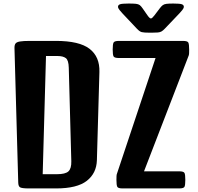

<svg xmlns="http://www.w3.org/2000/svg" viewBox="-20 -1054 1107 1074"><path d="M136.7 0Q100.6 -0.5 91.6 -6.6Q82.5 -12.7 82 -33.2L61 -784.7Q60.5 -801.8 66.7 -810.3Q72.8 -818.8 91.6 -822Q110.4 -825.2 148.4 -825.2H292.5Q423.8 -825.2 481.2 -780.8Q538.6 -736.3 536.1 -651.4L522 -158.2Q520 -85 465.6 -42.5Q411.1 0 293.9 0ZM301.3 -740.7H237.3L218.8 -79.6H298.8Q345.2 -79.6 362.5 -95.2Q379.9 -110.8 378.9 -151.9L364.7 -674.8Q363.8 -717.3 348.1 -729Q332.5 -740.7 301.3 -740.7ZM666 0Q640.6 0 636 -9.3Q631.3 -18.6 631.3 -47.9Q631.3 -61 631.8 -69.8Q632.3 -78.6 634.8 -84L850.1 -729.5H645.5Q620.1 -729.5 615.2 -738.5Q610.4 -747.6 610.4 -777.3Q610.4 -806.6 615.2 -815.9Q620.1 -825.2 645.5 -825.2H1002.9Q1028.8 -825.2 1033.4 -815.9Q1038.1 -806.6 1038.1 -777.3Q1038.1 -765.6 1037.8 -757.3Q1037.6 -749 1035.6 -743.7V-743.2Q1035.2 -742.2 1034.7 -741.2L785.6 -95.7H981.9Q1007.3 -95.7 1012 -86.4Q1016.6 -77.1 1016.6 -47.9Q1016.6 -18.6 1012 -9.3Q1007.3 0 981.9 0ZM819.3 -871.1Q785.2 -871.1 772.9 -874.3Q760.7 -877.4 745.6 -893.6L665 -979Q657.7 -986.8 648.9 -997.6Q640.1 -1008.3 640.1 -1016.1Q640.1 -1025.9 651.1 -1030Q662.1 -1034.2 699.2 -1034.2Q726.6 -1034.2 740.2 -1032.7Q753.9 -1031.2 761.5 -1025.6Q769 -1020 777.3 -1007.8L804.2 -969.2Q816.9 -950.7 824.2 -950.7Q830.6 -950.7 843.3 -967.3L874 -1007.8Q882.8 -1019.5 890.4 -1025.1Q897.9 -1030.8 911.1 -1032.5Q924.3 -1034.2 949.2 -1034.2Q986.8 -1034.2 997.6 -1030Q1008.3 -1025.9 1008.3 -1016.1Q1008.3 -1008.3 999.8 -997.8Q991.2 -987.3 983.4 -979L901.9 -893.6Q891.6 -882.8 883.5 -878.2Q875.5 -873.5 863 -872.3Q850.6 -871.1 827.1 -871.1Z"/></svg>

Font: Denk One
Style: Regular
Weight: 400
Designer: Irina Smirnova, Eben Sorkin
Foundry: Sorkin Type Co.f
Version: Version 1.004; ttfautohint (v1.8.4.7-5d5b);gftools[0.9.23]